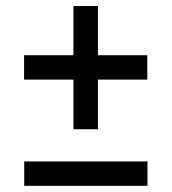

<svg xmlns="http://www.w3.org/2000/svg" viewBox="-20 -610 570 638"><path d="M224 -180.5H305.5V-345.5H469.5V-426.5H305.5V-590H224V-426.5H60V-345.5H224ZM60.5 7.5H470V-73.5H60.5Z"/></svg>

Font: Besley
Style: Regular
Weight: 400
Designer: Owen Earl
Foundry: indestructible type*
Version: Version 4.000